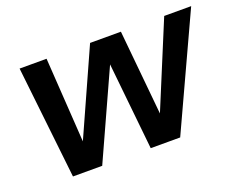

<svg xmlns="http://www.w3.org/2000/svg" viewBox="-86 -646 988 796"><g transform="rotate(-20 408.0 -248.0)"><path d="M114 0 59 -496H178L205 -81L184 -82L370 -496H506L546 -82L525 -81L697 -496H816L587 0H457L413 -427H437L243 0Z"/></g></svg>

Font: DM Sans 28pt SemiBold
Style: Italic
Weight: 600
Italic angle: -10°
Version: Version 4.004;gftools[0.9.30]